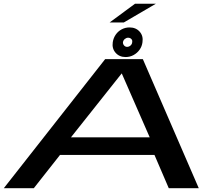

<svg xmlns="http://www.w3.org/2000/svg" viewBox="-22 -988 1174 1008"><path d="M-2 0H155.5L293 -174.5H789L864 0H1021.5L728 -677.5H530ZM350.5 -267 616.5 -602H617.5L764 -267ZM637.5 -688.5Q660 -688.5 679.2 -699Q698.5 -709.5 711 -727.2Q723.5 -745 726 -766.5Q731 -799.5 711.2 -821.8Q691.5 -844 658 -844Q636 -844 617 -834Q598 -824 585.8 -806.5Q573.5 -789 570 -766.5Q565 -733.5 584.8 -711Q604.5 -688.5 637.5 -688.5ZM645 -742Q636 -742 629.5 -749.2Q623 -756.5 623.5 -766.5Q625.5 -777 633.5 -783.5Q641.5 -790 650.5 -790Q660.5 -790 667.2 -783.5Q674 -777 672 -766.5Q671.5 -756.5 663.5 -749.2Q655.5 -742 645 -742ZM553.5 -870H628L796.5 -968.5H687Z"/></svg>

Font: Anybody ExtraExpanded Medium
Style: Italic
Weight: 500
Width: 8
Italic angle: -10°
Version: Version 1.113;gftools[0.9.25]